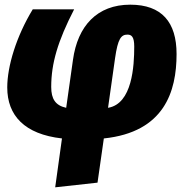

<svg xmlns="http://www.w3.org/2000/svg" viewBox="-20 -574 793 821"><path d="M537 -554C395 -554 312 -463 292 -318L263 -113C217 -123 199 -151 199 -202C199 -303 227 -398 297 -534H120C50 -419 11 -291 11 -200C11 -80 85 0 245 18L216 227L397 207L424 18C683 -9 735 -183 735 -343C735 -479 672 -554 537 -554ZM525 -426C543 -426 554 -416 554 -375C554 -293 546 -130 442 -113L472 -325C484 -409 498 -426 525 -426Z"/></svg>

Font: Fira Sans Heavy
Style: Italic
Weight: 900
Italic angle: -8°
Designer: bBox Type GmbH & Carrois Corporate GbR & Edenspiekermann AG
Foundry: bBox Type GmbH & Carrois Corporate GbR & Edenspiekermann AG
Version: Version 4.301;PS 004.301;hotconv 1.0.88;makeotf.lib2.5.64775